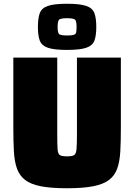

<svg xmlns="http://www.w3.org/2000/svg" viewBox="-20 -995 715 1023"><path d="M337 8Q252 8 198 -2.5Q144 -13 114 -36Q84 -59 70.5 -96.5Q57 -134 54 -188.5Q51 -243 51 -316V-688H285V-278Q285 -223 287 -198.5Q289 -174 300 -168Q311 -162 337 -162Q363 -162 374 -168Q385 -174 387.5 -198.5Q390 -223 390 -278V-688H624V-316Q624 -243 621 -188.5Q618 -134 604.5 -96.5Q591 -59 560.5 -36Q530 -13 476 -2.5Q422 8 337 8ZM337 -729Q268 -729 235 -740.5Q202 -752 192 -778.5Q182 -805 182 -851Q182 -898 192 -925Q202 -952 235 -963.5Q268 -975 337 -975Q406 -975 439.5 -963.5Q473 -952 483 -925Q493 -898 493 -851Q493 -805 483 -778.5Q473 -752 439.5 -740.5Q406 -729 337 -729ZM337 -806Q363 -806 373.5 -809.5Q384 -813 386 -823Q388 -833 388 -851Q388 -879 381.5 -888.5Q375 -898 337 -898Q300 -898 293.5 -888.5Q287 -879 287 -851Q287 -824 293.5 -815Q300 -806 337 -806Z"/></svg>

Font: Saira Black
Style: Regular
Weight: 900
Designer: Hector Gatti with collaboration of the Omnibus-Type team
Foundry: Omnibus-Type
Version: Version 1.100; ttfautohint (v1.8.3)